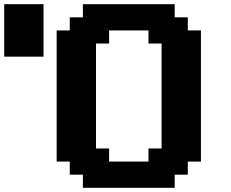

<svg xmlns="http://www.w3.org/2000/svg" viewBox="-20 -895 1102 915"><path d="M375 0H812.5V-62.5H875V-125H937.5V-750H875V-812.5H812.5V-875H375V-812.5H312.5V-750H250V-125H312.5V-62.5H375ZM687.5 -125H500V-187.5H437.5V-687.5H500V-750H687.5V-687.5H750V-187.5H687.5ZM0 -625H187.5V-875H0Z"/></svg>

Font: Faithful 32x
Style: Semibold
Weight: 400
Foundry: Faithful Resource Pack
Version: Version 1.0; January 27, 2023